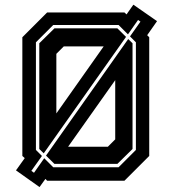

<svg xmlns="http://www.w3.org/2000/svg" viewBox="-20 -752 720 799"><path d="M144.5 26.5 46.5 -43 83 -94 73 -103V-597L176 -700H498L506.5 -692L535 -732.5L633.5 -664L592.5 -605.5L601 -597V-103L498 0H176L169 -7.5ZM121.5 -33 164 -93.5 201.5 -56H473.5L545.5 -128V-576L521 -600.5L564.5 -662L554.5 -669L512.5 -609L473.5 -648H201.5L129.5 -576V-128L154.5 -103L110.5 -41ZM162 -114 143.5 -132V-572L206.5 -634H468.5L504.5 -598.5ZM206.5 -70 171.5 -104.5 513.5 -589.5 531.5 -572V-132L468.5 -70ZM214.5 -280 411.5 -559H245.5L214.5 -528ZM263.5 -141.5H429L459.5 -172V-418.5Z"/></svg>

Font: Tourney Condensed Regular
Style: Bold
Weight: 700
Width: 3
Designer: Tyler Finck
Foundry: Etcetera Type Co
Version: Version 1.010; ttfautohint (v1.8.3)